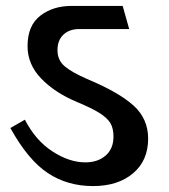

<svg xmlns="http://www.w3.org/2000/svg" viewBox="-20 -600 570 648"><path d="M268 -52Q310 -52 336.5 -75Q363 -98 363 -139Q363 -167 352.5 -184.5Q342 -202 316 -218.5Q290 -235 237 -257Q164 -288 118.5 -335.5Q73 -383 73 -444Q73 -514 116 -547Q159 -580 221 -580H394L416 -502H248Q214 -502 194 -483Q174 -464 174 -431Q174 -397 198 -376.5Q222 -356 275 -333Q382 -288 431 -243.5Q480 -199 480 -132Q480 -58 429 -15Q378 28 294 28Q207 28 140.5 -16.5Q74 -61 15 -168L64 -196Q100 -126 157 -89Q214 -52 268 -52Z"/></svg>

Font: Sumana
Style: Bold
Weight: 700
Designer: Cyreal, Alexei Vanyashin (Devanagari), Olga Karpushina (Latin)
Foundry: Cyreal
Version: Version 1.015;PS 001.015;hotconv 1.0.70;makeotf.lib2.5.58329